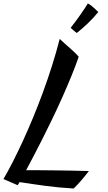

<svg xmlns="http://www.w3.org/2000/svg" viewBox="-94 -995 621 1100"><path d="M-74.2 30.8Q-48.8 -12.7 -20.5 -68.1Q7.8 -123.5 37.1 -187.3Q66.4 -251 95.7 -321.8Q125 -392.6 152.3 -467Q179.7 -541.5 204.1 -618.7Q228.5 -695.8 248 -772Q262.2 -758.3 277.6 -744.9Q293 -731.4 307.6 -718.5Q322.3 -705.6 335.2 -693.1Q348.1 -680.7 356.9 -669.9Q338.9 -617.2 314.9 -558.8Q291 -500.5 264.2 -440.2Q237.3 -379.9 208.7 -320.3Q180.2 -260.7 152.6 -206.1Q125 -151.4 100.1 -103.8Q75.2 -56.2 55.7 -20Q85 -20 125 -19.8Q165 -19.5 211.9 -19Q258.8 -18.6 310.5 -17.6Q362.3 -16.6 415 -15.1Q407.2 -4.4 397 8.3Q386.7 21 375.2 34.4Q363.8 47.9 351.8 60.8Q339.8 73.7 328.1 85Q284.2 82.5 243.4 78.6Q202.6 74.7 164.6 69.6Q126.5 64.5 90.1 59.1Q53.7 53.7 18.1 48.3Q12.7 58.1 9.5 62.5Q6.3 66.9 6.8 65.9ZM469.2 -926.3Q441.9 -892.6 410.2 -862.3Q378.4 -832 346.2 -806.2Q343.8 -807.6 338.6 -811.5Q333.5 -815.4 328.1 -820.3Q322.8 -825.2 317.9 -829.3Q313 -833.5 311 -835.9Q323.2 -851.1 338.4 -871.6Q353.5 -892.1 367.7 -912.4Q381.8 -932.6 393.1 -949.5Q404.3 -966.3 409.2 -975.1Q419.4 -970.2 429 -962.6Q438.5 -955.1 446.5 -947.8Q454.6 -940.4 460.4 -934.3Q466.3 -928.2 469.2 -926.3Z"/></svg>

Font: Yesteryear
Style: Regular
Weight: 400
Designer: Astigmatic (AOETI)
Foundry: Astigmatic (AOETI)
Version: Version 1.000